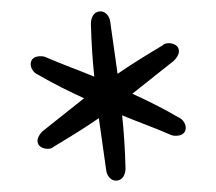

<svg xmlns="http://www.w3.org/2000/svg" viewBox="-20 -690 380 338"><path d="M34 -577C34 -570 39 -562 46 -559C77 -541 102 -529 128 -517L55 -459C50 -454 46 -448 46 -442C46 -432 56 -428 64 -428C68 -428 72 -429 75 -432C105 -450 131 -466 154 -482L167 -390C168 -381 175 -372 184 -372C196 -372 201 -383 201 -394C200 -429 198 -459 195 -487C221 -476 250 -466 282 -452C285 -451 287 -451 290 -451C299 -451 307 -455 307 -465C307 -472 302 -480 295 -483C264 -501 239 -513 213 -525L286 -583C291 -588 295 -594 295 -600C295 -610 285 -614 277 -614C273 -614 269 -613 266 -610C236 -592 210 -576 187 -560L174 -652C173 -661 166 -670 157 -670C145 -670 140 -659 140 -648C141 -613 143 -583 146 -555C120 -566 91 -576 59 -590C56 -591 54 -591 51 -591C42 -591 34 -587 34 -577Z"/></svg>

Font: EB Garamond 12
Style: Regular
Weight: 400
Version: Version 0.016+